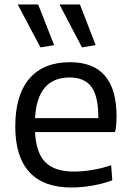

<svg xmlns="http://www.w3.org/2000/svg" viewBox="-20 -826 584 855"><path d="M290 -481Q146 -481 136 -300H418Q418 -398 387 -439.5Q356 -481 290 -481ZM298 9Q174 9 111 -59.5Q48 -128 48 -263Q48 -402 110.5 -475.5Q173 -549 292 -549Q499 -549 499 -308Q499 -262 492 -238H136Q141 -144 182.5 -103Q224 -62 309 -62Q347 -62 390 -69Q433 -76 475 -90L480 -23Q440 -8 391.5 0.5Q343 9 298 9ZM345 -615 245 -806H336L406 -625ZM160 -615 59 -806H150L221 -625Z"/></svg>

Font: EncodeSans
Style: Regular
Weight: 400
Designer: Pablo Impallari, Andres Torresi
Foundry: Pablo Impallari, Andres Torresi
Version: Version 1.000; ttfautohint (v1.4.1)